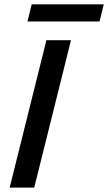

<svg xmlns="http://www.w3.org/2000/svg" viewBox="-20 -859 495 879"><path d="M24.2 0 192.5 -675H305L136.7 0ZM105.8 -760.8 125 -839.2H455L435.8 -760.8Z"/></svg>

Font: Funnel Sans Medium
Style: Italic
Weight: 500
Italic angle: -14.036°
Version: Version 1.000; Beta; Release 5; Build 24; ttfautohint (v1.8.